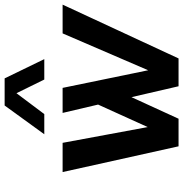

<svg xmlns="http://www.w3.org/2000/svg" viewBox="-1 -789 790 828"><g transform="rotate(-90 394.0 -375.0)"><path d="M406 -699 316 -579H229L353 -750H470L553 -579H465ZM664 -500H788L556 0H436L389 -203L296 0H177L66 -500H192L260 -133L357 -347L321 -500H429L505 -131Z"/></g></svg>

Font: Orkney Medium
Style: MediumItalic
Weight: 500
Designer: Samuel Oakes and Alfredo Marco Pradil
Foundry: Alfredo Marco Pradil
Version: 1.0; ttfautohint (v1.5)